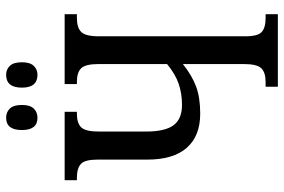

<svg xmlns="http://www.w3.org/2000/svg" viewBox="-174 -776 950 643"><g transform="rotate(-90 301.5 -455.0)"><path d="M187 -857Q187 -910 228 -910Q247 -910 259 -897.5Q271 -885 271 -857Q271 -830 259 -817.5Q247 -805 228 -805Q187 -805 187 -857ZM329 -857Q329 -910 372 -910Q390 -910 402 -897.5Q414 -885 414 -857Q414 -830 402 -817.5Q390 -805 372 -805Q329 -805 329 -857ZM332 -41H348Q380 -41 394 -55.5Q408 -70 408 -114V-318Q369 -287 332 -273.5Q295 -260 242 -260Q167 -260 127.5 -305Q88 -350 88 -437V-604Q88 -646 73.5 -659.5Q59 -673 27 -673H19V-714H248V-673H242Q210 -673 196 -658.5Q182 -644 182 -600V-441Q182 -378 203 -349.5Q224 -321 271 -321Q309 -321 341.5 -332Q374 -343 408 -371V-600Q408 -644 394 -658.5Q380 -673 348 -673H341V-714H575V-673H562Q530 -673 515.5 -658.5Q501 -644 501 -600V-108Q501 -67 515.5 -54Q530 -41 562 -41H575V0H332Z"/></g></svg>

Font: Noto Serif Cond
Style: Regular
Weight: 400
Width: 3
Designer: Monotype Design Team
Foundry: Monotype Imaging Inc.
Version: Version 1.001